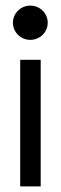

<svg xmlns="http://www.w3.org/2000/svg" viewBox="-20 -664 219 684"><path d="M26 -583C26 -549 54 -522 88 -522C122 -522 150 -549 150 -583C150 -617 122 -644 88 -644C54 -644 26 -617 26 -583ZM52 0H125V-451H52Z"/></svg>

Font: Charger Sport
Style: Regular
Weight: 400
Designer: Jasper
Foundry: Cannot Into Space Fonts
Version: Version 1.1